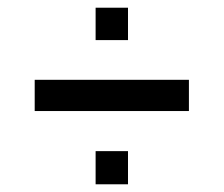

<svg xmlns="http://www.w3.org/2000/svg" viewBox="-20 -501 580 498"><path d="M228 -397H312V-481H228ZM70 -213H470V-294H70ZM228 -23H312V-109H228Z"/></svg>

Font: Saira UNSAM Medium SC
Style: Regular
Weight: 500
Designer: Hector Gatti with collaboration of the Omnibus-Type team
Foundry: Omnibus-Type
Version: Version 1.072;PS 001.072;hotconv 1.0.88;makeotf.lib2.5.64775